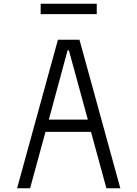

<svg xmlns="http://www.w3.org/2000/svg" viewBox="-20 -1014 740 1034"><path d="M72 0 292 -800H408L628 0H553L470 -304H225L142 0ZM344 -743 243 -370H453L351 -743ZM199 -938V-994H501V-938Z"/></svg>

Font: Martian Mono ExtraLight
Style: Regular
Weight: 200
Monospace: yes
Designer: Roman Shamin
Foundry: Evil Martians
Version: Version 1.000; ttfautohint (v1.8.4.7-5d5b)